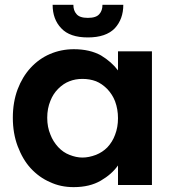

<svg xmlns="http://www.w3.org/2000/svg" viewBox="-20 -767 718 796"><path d="M33.2 -278.8Q33.2 -343.8 53.2 -397Q72.8 -448.7 106.9 -485.8Q141.6 -523.4 187 -543Q233.9 -563 286.1 -563Q352.5 -563 398.9 -537.1Q442.9 -510.3 469.2 -475.1V-554.2H609.9V0H469.2V-81.1Q443.4 -44.4 397.9 -18.1Q352.1 8.8 285.2 8.8Q231 8.8 187 -12.2Q142.6 -31.2 106.9 -69.8Q74.2 -105.5 53.2 -161.1Q33.2 -214.4 33.2 -278.8ZM175.8 -278.8Q175.8 -240.2 189 -209Q199.7 -180.7 221.2 -157.2Q242.2 -134.8 268.1 -125Q295.9 -113.8 321.8 -113.8Q348.1 -113.8 377.9 -125Q404.8 -135.7 424.8 -155.8Q446.3 -178.7 457 -208Q469.2 -239.3 469.2 -276.9Q469.2 -314.5 457 -347.2Q446.3 -375 424.8 -397.9Q402.3 -420.4 377.9 -430.2Q352.1 -439.9 321.8 -439.9Q292.5 -439.9 268.1 -430.2Q243.2 -420.9 221.2 -398.9Q200.2 -377.9 189 -349.1Q175.8 -317.4 175.8 -278.8ZM198.2 -747.1H284.2Q284.2 -723.1 296.9 -709Q309.6 -692.9 344.2 -692.9Q379.4 -692.9 392.1 -709Q404.8 -723.1 404.8 -747.1H491.2Q491.2 -688 456.1 -649.9Q419.4 -611.8 344.2 -611.8Q269 -611.8 233.9 -649.9Q198.2 -687 198.2 -747.1Z"/></svg>

Font: PoppinsZ SemiBold
Style: Regular
Weight: 600
Designer: Ninad Kale (Devanagari), Jonny Pinhorn (Latin)
Foundry: Indian Type Foundry
Version: Version 3.002;FEAKit 1.0